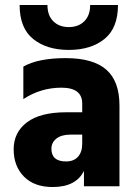

<svg xmlns="http://www.w3.org/2000/svg" viewBox="-20 -750 556 773"><path d="M455 -730Q455 -637 400.5 -593Q346 -549 257 -549Q168 -549 113.5 -593Q59 -637 59 -730H171Q171 -688 194.5 -664.5Q218 -641 257 -641Q296 -641 319.5 -664.5Q343 -688 343 -730ZM192 3Q118 3 76.5 -39Q35 -81 35 -149Q35 -217 88.5 -257.5Q142 -298 247 -298H311V-333Q311 -397 227.5 -397Q144 -397 74 -351V-482Q134 -516 244.5 -516Q355 -516 408 -469.5Q461 -423 461 -325V0H318V-62Q286 3 192 3ZM246 -100Q277 -100 294 -119Q311 -138 311 -171V-208H264Q227 -208 207 -192Q187 -176 187 -151Q187 -100 246 -100Z"/></svg>

Font: Hind Madurai
Style: Bold
Weight: 700
Designer: Jyotish Sonowal
Foundry: Indian Type Foundry
Version: Version 0.702;PS 1.0;hotconv 1.0.81;makeotf.lib2.5.63406